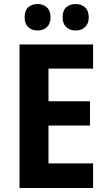

<svg xmlns="http://www.w3.org/2000/svg" viewBox="-20 -935 534 955"><path d="M442.9 0H77.1V-713.9H442.9V-593.8H221.2V-431.2H427.7V-310.5H221.2V-122.1H442.9ZM102.5 -848.6Q102.5 -882.8 120.6 -898.9Q138.7 -915 166.5 -915Q194.3 -915 212.9 -898.4Q231.4 -881.8 231.4 -848.6Q231.4 -816.9 212.9 -800Q194.3 -783.2 166.5 -783.2Q138.7 -783.2 120.6 -799.8Q102.5 -816.4 102.5 -848.6ZM291.5 -848.6Q291.5 -882.8 309.6 -898.9Q327.6 -915 356.4 -915Q384.3 -915 402.8 -898.4Q421.4 -881.8 421.4 -848.6Q421.4 -816.9 402.8 -800Q384.3 -783.2 356.4 -783.2Q327.6 -783.2 309.6 -800Q291.5 -816.9 291.5 -848.6Z"/></svg>

Font: Open Sans SemiCondensed
Style: Bold
Weight: 700
Width: 4
Designer: Monotype Design Team
Foundry: Monotype Imaging Inc.
Version: Version 3.003